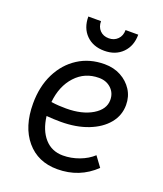

<svg xmlns="http://www.w3.org/2000/svg" viewBox="-132 -781 748 882"><g transform="rotate(20 242.0 -340.0)"><path d="M252 14Q157 14 101 -52.5Q45 -119 45 -232Q45 -315 76.5 -378.5Q108 -442 164 -478Q220 -514 293 -514Q338 -514 373 -495Q408 -476 428.5 -444Q449 -412 449 -371Q449 -320 416.5 -280.5Q384 -241 326 -218.5Q268 -196 193 -196Q158 -196 123 -199Q131 -132 165.5 -93Q200 -54 255 -54Q295 -54 334 -68.5Q373 -83 400 -108L436 -59Q360 14 252 14ZM195 -262Q273 -262 323 -292Q373 -322 373 -368Q373 -402 349.5 -424Q326 -446 290 -446Q221 -446 175.5 -396.5Q130 -347 122 -267Q142 -264 160 -263Q178 -262 195 -262ZM269 -571Q214 -571 180.5 -604.5Q147 -638 147 -694H209Q209 -666 225.5 -649Q242 -632 269 -632Q295 -632 312 -649Q329 -666 329 -694H391Q391 -639 357.5 -605Q324 -571 269 -571Z"/></g></svg>

Font: Imprima
Style: Regular
Weight: 400
Designer: Eduardo Tunni
Foundry: Eduardo Tunni
Version: Version 1.002; ttfautohint (v1.8.4.7-5d5b);gftools[0.9.23]